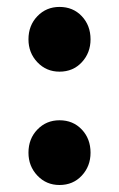

<svg xmlns="http://www.w3.org/2000/svg" viewBox="-20 -517 340 549"><path d="M150.1 -312.1Q112.4 -312.1 86.9 -339Q61.4 -365.9 61.4 -404.5Q61.4 -444.2 86.9 -470.7Q112.4 -497.2 150.1 -497.2Q188.9 -497.2 213.9 -470.7Q238.9 -444.2 238.9 -404.5Q238.9 -365.9 213.9 -339Q188.9 -312.1 150.1 -312.1ZM150.1 12Q112.4 12 86.9 -14.9Q61.4 -41.8 61.4 -80.4Q61.4 -120.2 86.9 -146.6Q112.4 -173.1 150.1 -173.1Q188.9 -173.1 213.9 -146.6Q238.9 -120.2 238.9 -80.4Q238.9 -41.8 213.9 -14.9Q188.9 12 150.1 12Z"/></svg>

Font: SourceSans3VF
Style: Regular
Weight: 200
Designer: Paul D. Hunt
Foundry: Adobe
Version: Version 3.052;hotconv 1.1.0;makeotfexe 2.6.0